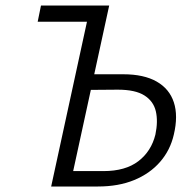

<svg xmlns="http://www.w3.org/2000/svg" viewBox="-20 -678 713 698"><path d="M166 0 309 -658H377L246 -56H356Q436 -56 483 -92Q530 -128 545 -189Q555 -237 546.5 -273.5Q538 -310 505 -331Q472 -352 408 -352L284 -351L293 -408H428Q503 -408 549.5 -381.5Q596 -355 612 -306Q628 -257 612 -189Q599 -132 562 -89.5Q525 -47 468 -23.5Q411 0 336 0ZM117 -599 129 -658H337L324 -599Z"/></svg>

Font: Ysabeau Office
Style: Italic
Weight: 400
Italic angle: -12°
Designer: Christian Thalmann (Catharsis Fonts)
Version: Version 2.001;gftools[0.9.30]; featfreeze: tnum,lnum,ss02